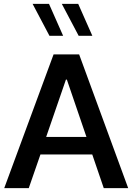

<svg xmlns="http://www.w3.org/2000/svg" viewBox="-20 -981 690 1001"><path d="M461.4 -794.4H390.1L302.2 -960.9H387.7ZM309.1 -794.4H237.8L149.9 -960.9H235.4ZM190.9 -175.8 129.9 0H2L259.3 -697.3H392.6L648.4 0H521L460.9 -175.8ZM323.7 -565.9 220.7 -267.1H430.7L328.6 -565.9Z"/></svg>

Font: Estedad-FD SemiBold
Style: Regular
Weight: 600
Designer: Amin Abedi
Version: Version 7.3